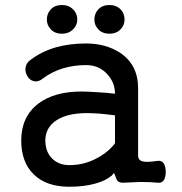

<svg xmlns="http://www.w3.org/2000/svg" viewBox="-20 -708 707 746"><path d="M412.1 -23.4 422.9 -36.1 428.7 -22.5Q432.6 -9.8 436.5 -5.9Q443.4 2 457 2Q496.1 0 525.4 -1Q566.4 -1 594.7 2Q608.4 3.9 617.2 -8.8Q624 -21.5 624 -40Q624 -58.6 617.2 -71.3Q608.4 -85 594.7 -83H591.8Q552.7 -77.1 539.1 -80.1Q516.6 -83 516.6 -103.5V-365.2Q516.6 -457 445.3 -503.9Q389.6 -539.1 314.5 -539.1Q251 -539.1 198.2 -524.4Q140.6 -507.8 97.7 -474.6Q81.1 -462.9 79.1 -443.4Q77.1 -426.8 86.9 -411.1Q95.7 -396.5 111.3 -392.6Q127.9 -388.7 144.5 -401.4Q179.7 -428.7 224.6 -442.4Q266.6 -455.1 314.5 -455.1Q365.2 -455.1 397.5 -418.9Q426.8 -386.7 426.8 -343.8Q397.5 -347.7 359.4 -349.6Q318.4 -352.5 297.9 -352.5Q190.4 -352.5 127.9 -304.7Q62.5 -253.9 62.5 -162.1Q62.5 -78.1 110.4 -31.2Q159.2 17.6 250 17.6Q307.6 17.6 351.6 4.9Q390.6 -5.9 412.1 -24.4ZM426.8 -151.4Q400.4 -116.2 355.5 -92.8Q305.7 -66.4 250 -66.4Q207 -66.4 180.7 -93.8Q156.2 -120.1 156.2 -162.1Q156.2 -206.1 189.5 -233.4Q232.4 -268.6 318.4 -268.6Q333 -268.6 365.2 -266.6Q398.4 -263.7 426.8 -259.8ZM220.7 -688.5Q192.4 -688.5 176.8 -670.9Q162.1 -655.3 162.1 -631.8Q162.1 -610.4 176.8 -594.7Q192.4 -577.1 220.7 -577.1Q248 -577.1 264.6 -594.7Q280.3 -610.4 280.3 -631.8Q280.3 -655.3 264.6 -670.9Q248 -688.5 220.7 -688.5ZM405.3 -688.5Q377 -688.5 361.3 -670.9Q346.7 -655.3 346.7 -631.8Q346.7 -610.4 361.3 -594.7Q377 -577.1 405.3 -577.1Q432.6 -577.1 449.2 -594.7Q463.9 -610.4 463.9 -631.8Q463.9 -655.3 449.2 -670.9Q432.6 -688.5 405.3 -688.5Z"/></svg>

Font: Gungsuh
Style: Regular
Weight: 400
Version: Version 2.21